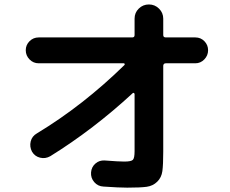

<svg xmlns="http://www.w3.org/2000/svg" viewBox="-20 -820 1040 870"><path d="M155.3 -533.2Q130.9 -533.2 113.8 -550.8Q96.7 -568.4 96.7 -592.3Q96.7 -616.2 113.8 -633.3Q130.9 -650.4 155.3 -650.4H579.1Q589.8 -650.4 589.8 -661.1V-735.4Q589.8 -762.7 608.9 -781.2Q627.9 -799.8 654.8 -799.8Q681.6 -799.8 700.7 -780.8Q719.7 -761.7 719.7 -735.4V-661.1Q719.7 -650.4 731.4 -650.4H865.2Q889.6 -650.4 906.2 -633.3Q922.9 -616.2 922.9 -592.3Q922.9 -568.4 905.8 -550.8Q888.7 -533.2 865.2 -533.2H731.4Q720.7 -533.2 719.7 -522.5V-132.8Q719.7 -74.2 715.8 -44.9Q711.9 -15.6 692.4 3.4Q672.9 22.5 644.5 26.4Q616.2 30.3 556.6 30.3Q518.6 30.3 449.2 25.4Q423.8 24.4 407.2 5.4Q390.6 -13.7 392.6 -39.1Q394.5 -63.5 412.6 -79.1Q430.7 -94.7 455.1 -92.8Q518.6 -87.9 543 -87.9Q574.2 -87.9 582 -95.7Q589.8 -103.5 589.8 -134.8V-393.6Q589.8 -396.5 586.9 -398.4Q584 -400.4 582 -398.4Q403.3 -233.4 208 -112.3Q185.5 -99.6 161.6 -105.5Q137.7 -111.3 125 -132.8Q113.3 -155.3 119.1 -179.2Q125 -203.1 147.5 -215.8Q357.4 -342.8 543.9 -525.4Q545.9 -527.3 544.9 -530.3Q543.9 -533.2 541 -533.2Z"/></svg>

Font: Rounded-X Mgen+ 1m bold
Style: Bold
Weight: 700
Designer: [Source Han Sans]
Ryoko NISHIZUKA  (kana & ideographs); Paul D. Hunt (Latin, Greek & Cyrillic); Wenlong ZHANG  (bopomofo
Version: Version 1.059.20150602